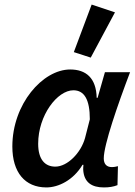

<svg xmlns="http://www.w3.org/2000/svg" viewBox="-20 -808 592 840"><path d="M183 12C236 12 301 -20 341 -87H345C344 -79 344 -70 344 -66C347 -9 383 12 434 12C458 12 476 9 494 2L496 -81C488 -79 480 -77 469 -77C446 -77 434 -91 434 -115C434 -174 495 -350 549 -492H439L407 -380H403C401 -467 356 -504 287 -504C167 -504 34 -353 34 -167C34 -54 89 12 183 12ZM222 -79C177 -79 147 -110 147 -179C147 -304 231 -413 301 -413C348 -413 373 -374 373 -286L352 -204C334 -139 275 -79 222 -79ZM377 -556 483 -754 381 -788 303 -580Z"/></svg>

Font: Source Sans Pro Semibold
Style: Italic
Weight: 600
Italic angle: -11°
Designer: Paul D. Hunt
Foundry: Adobe Systems Incorporated
Version: Version 3.006;hotconv 1.0.111;makeotfexe 2.5.65597